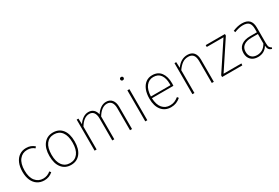

<svg xmlns="http://www.w3.org/2000/svg" viewBox="66 -1755 4041 2785"><g transform="rotate(-30 2086.5 -362.0)"><path d="M423 -480 404 -457Q380 -478 351.5 -488.5Q323 -499 285 -499Q205 -499 155 -436.5Q105 -374 105 -257Q105 -143 154.5 -82Q204 -21 284 -21Q354 -21 409 -68L428 -44Q367 10 286 10Q221 10 172 -21.5Q123 -53 96 -113Q69 -173 69 -257Q69 -340 95.5 -402Q122 -464 171 -497.5Q220 -531 284 -531Q327 -531 359 -519Q391 -507 423 -480Z M946 -262Q946 -134 889 -62Q832 10 734 10Q635 10 578.5 -61.5Q522 -133 522 -259Q522 -387 579.5 -459Q637 -531 735 -531Q834 -531 890 -461Q946 -391 946 -262ZM558 -259Q558 -145 604.5 -83Q651 -21 734 -21Q816 -21 863.5 -83Q911 -145 911 -262Q911 -377 864.5 -438.5Q818 -500 735 -500Q652 -500 605 -438Q558 -376 558 -259Z M1756 -371V0H1722V-366Q1722 -433 1696.5 -467Q1671 -501 1622 -501Q1532 -501 1459 -382V0H1425V-366Q1425 -433 1399.5 -467Q1374 -501 1326 -501Q1234 -501 1163 -382V0H1129V-520H1158L1162 -424Q1194 -473 1237 -502Q1280 -531 1328 -531Q1379 -531 1411.5 -502Q1444 -473 1455 -420Q1488 -471 1531.5 -501Q1575 -531 1625 -531Q1687 -531 1721.5 -488.5Q1756 -446 1756 -371Z M2012 0H1978V-520H2012ZM2023 -707Q2023 -695 2015.5 -687Q2008 -679 1994 -679Q1982 -679 1974 -687Q1966 -695 1966 -707Q1966 -718 1974 -726Q1982 -734 1994 -734Q2008 -734 2015.5 -726Q2023 -718 2023 -707Z M2589 -243H2229Q2234 -132 2282 -76.5Q2330 -21 2408 -21Q2450 -21 2482 -34Q2514 -47 2552 -76L2570 -52Q2534 -21 2495 -5.5Q2456 10 2408 10Q2309 10 2251.5 -60.5Q2194 -131 2194 -256Q2194 -340 2219 -402Q2244 -464 2289.5 -497.5Q2335 -531 2396 -531Q2492 -531 2541.5 -464.5Q2591 -398 2591 -283Q2591 -261 2589 -243ZM2557 -295Q2557 -390 2517.5 -445Q2478 -500 2398 -500Q2327 -500 2280 -442.5Q2233 -385 2229 -272H2557Z M3126 -371V0H3092V-366Q3092 -435 3065 -468Q3038 -501 2983 -501Q2927 -501 2884 -470.5Q2841 -440 2801 -382V0H2767V-520H2796L2800 -423Q2876 -531 2986 -531Q3055 -531 3090.5 -489.5Q3126 -448 3126 -371Z M3612 -493 3307 -31H3606L3603 0H3265V-28L3570 -489H3290V-520H3612Z M4104 -14 4096 10Q4064 1 4048 -20Q4032 -41 4030 -83Q3974 10 3864 10Q3790 10 3748 -32Q3706 -74 3706 -144Q3706 -224 3761.5 -267Q3817 -310 3912 -310H4026V-368Q4026 -436 3997 -468Q3968 -500 3897 -500Q3837 -500 3755 -468L3746 -496Q3829 -531 3899 -531Q3982 -531 4021 -491Q4060 -451 4060 -371V-111Q4060 -63 4070 -43.5Q4080 -24 4104 -14ZM4026 -122V-281H3919Q3835 -281 3788.5 -246.5Q3742 -212 3742 -145Q3742 -86 3775 -53.5Q3808 -21 3866 -21Q3971 -21 4026 -122Z"/></g></svg>

Font: FiraGO UltraLight
Style: Regular
Weight: 200
Designer: bBox Type
Foundry: bBox Type GmbH
Version: Version 1.001